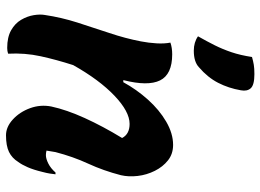

<svg xmlns="http://www.w3.org/2000/svg" viewBox="-134 -724 868 640"><g transform="rotate(90 300.0 -404.0)"><path d="M122 -538Q139 -544 161 -544Q228 -544 248 -503.5Q268 -463 247 -381H254Q278 -425 312 -463Q346 -501 385.5 -524Q425 -547 463 -547Q493 -547 514.5 -530Q536 -513 549.5 -486Q563 -459 566.5 -429Q570 -399 564 -373Q549 -315 525.5 -264Q502 -213 487 -155Q486 -147 484.5 -140Q483 -133 482 -125Q486 -124 489.5 -123.5Q493 -123 497 -123Q509 -123 525 -131Q541 -139 555 -155H561Q560 -146 558.5 -136Q557 -126 553 -111Q546 -82 537.5 -62.5Q529 -43 520 -31Q507 -10 486.5 0Q466 10 431 10Q403 10 378 -13Q353 -36 340.5 -70.5Q328 -105 335 -141Q346 -192 373.5 -252.5Q401 -313 440 -377Q427 -402 393 -402Q352 -402 299 -351.5Q246 -301 197 -214Q179 -158 167.5 -105.5Q156 -53 159 3Q150 6 140 6Q104 6 81 -7Q58 -20 46 -40.5Q34 -61 30.5 -82.5Q27 -104 30 -120Q38 -174 55 -227.5Q72 -281 90 -334.5Q108 -388 118 -440Q123 -466 124.5 -492Q126 -518 122 -538ZM227 -818Q263 -818 274 -806Q285 -794 281 -773Q274 -732 256 -697Q238 -662 204 -633Q186 -616 149 -616Q121 -616 101 -630Q118 -660 131 -686Q144 -712 154 -741.5Q164 -771 170 -810Q184 -814 196 -816Q208 -818 227 -818Z"/></g></svg>

Font: Recursive Sn Csl St
Style: Bold Italic
Weight: 700
Italic angle: -15°
Version: Version 1.079;hotconv 1.0.112;makeotfexe 2.5.65598; ttfautoh